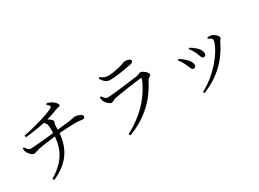

<svg xmlns="http://www.w3.org/2000/svg" viewBox="-34 -1492 3049 2261"><g transform="rotate(-30 1490.0 -361.5)"><path d="M187 -575 192 -550C331 -565 405 -579 459 -591C489 -564 494 -541 495 -497L494 -433C413 -424 239 -405 174 -405C149 -405 131 -430 109 -460L93 -454C94 -432 97 -414 102 -404C113 -377 153 -333 178 -333C203 -333 224 -346 253 -353C291 -362 414 -380 492 -388C476 -201 402 -82 215 33L230 52C445 -41 543 -190 559 -395C631 -400 731 -405 775 -405C825 -405 862 -397 879 -397C900 -397 907 -408 907 -424C907 -453 851 -473 811 -473C792 -473 785 -467 722 -458L561 -440V-482C561 -523 574 -531 574 -551C574 -564 545 -588 515 -605C568 -619 616 -637 668 -657C692 -666 724 -664 724 -681C724 -699 703 -723 687 -736C670 -750 644 -765 604 -775L591 -761C630 -731 632 -716 615 -705C567 -672 359 -607 187 -575Z M1256 23 1270 46C1529 -53 1678 -213 1778 -409C1790 -434 1829 -445 1829 -464C1829 -489 1768 -540 1738 -540C1721 -540 1712 -525 1684 -521C1614 -511 1323 -473 1264 -473C1235 -473 1218 -496 1197 -527L1178 -518C1181 -498 1185 -479 1192 -462C1202 -438 1246 -397 1270 -397C1292 -397 1306 -415 1337 -422C1405 -436 1624 -468 1705 -476C1718 -478 1721 -472 1717 -460C1638 -264 1478 -91 1256 23ZM1391 -638C1480 -638 1605 -662 1679 -676C1711 -683 1723 -692 1723 -706C1723 -730 1689 -744 1646 -744C1625 -744 1612 -728 1553 -715C1502 -704 1452 -692 1390 -692C1358 -692 1332 -704 1294 -732L1279 -719C1312 -666 1340 -638 1391 -638Z M2262 32 2274 50C2515 -42 2660 -215 2734 -377C2745 -400 2762 -408 2762 -424C2762 -449 2714 -493 2677 -499C2661 -502 2643 -500 2630 -499L2625 -484C2664 -468 2678 -456 2678 -440C2678 -364 2527 -106 2262 32ZM2309 -261C2330 -261 2340 -276 2340 -297C2340 -329 2318 -364 2277 -399C2260 -415 2234 -436 2207 -450L2195 -439C2214 -415 2232 -387 2248 -354C2276 -300 2277 -261 2309 -261ZM2477 -319C2496 -319 2510 -331 2510 -353C2510 -389 2489 -422 2457 -449C2435 -470 2412 -486 2383 -502L2371 -491C2391 -468 2409 -436 2423 -409C2447 -360 2447 -319 2477 -319Z"/></g></svg>

Font: Source Han Serif CN
Style: Regular
Weight: 400
Designer: Ryoko NISHIZUKA 西塚涼子 (kana & ideographs); Frank Grießhammer (Latin, Greek & Cyrillic); Wenlong ZHANG 张文龙 (bopomofo); San
Foundry: Adobe
Version: Version 2.003;hotconv 1.1.1;makeotfexe 2.6.0